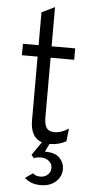

<svg xmlns="http://www.w3.org/2000/svg" viewBox="-63 -758 497 1030"><g transform="rotate(5 186.0 -243.0)"><path d="M223.5 12Q120.5 12 120.5 -108V-449.5H36V-511H120.5V-688L190.5 -722V-511H317.5V-449.5H190.5V-129Q190.5 -89 203.5 -71.2Q216.5 -53.5 246.5 -53.5Q282.5 -53.5 322 -79.5L314 -10.5Q274.5 12 223.5 12ZM196 236Q167 236 145.5 227.2Q124 218.5 110 204.5L151 176Q164 190.5 190.5 190.5Q215.5 190.5 231 175.8Q246.5 161 246.5 138Q246.5 117 228.8 102.5Q211 88 186 88Q163 88 148 95.5L134 78L188 0H230.5L204 55Q260 55 284.2 81Q308.5 107 308.5 138.5Q308.5 180.5 277.8 208.2Q247 236 196 236Z"/></g></svg>

Font: Overpass Light
Style: Regular
Weight: 300
Designer: Delve Withrington, Dave Bailey, Thomas Jockin
Foundry: Delve Fonts LLC
Version: Version 4.000; ttfautohint (v1.8.3)